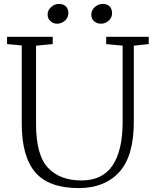

<svg xmlns="http://www.w3.org/2000/svg" viewBox="-20 -946 810 980"><path d="M16 0ZM739 -721 663 -713V-324Q663 -149 588.5 -67.5Q514 14 382 14Q229 14 160 -66.5Q91 -147 91 -316V-714L16 -721V-758H249V-721L164 -713V-313Q164 -155 224.5 -90Q285 -25 396 -25Q503 -25 554.5 -101.5Q606 -178 606 -324V-713L522 -721V-758H739ZM329 -880Q329 -856 311.5 -840.5Q294 -825 271 -825Q252 -825 237.5 -838Q223 -851 223 -872Q223 -894 241 -910Q259 -926 280 -926Q304 -926 316.5 -913Q329 -900 329 -880ZM552 -879Q552 -856 535 -840.5Q518 -825 495 -825Q475 -825 460.5 -837.5Q446 -850 446 -871Q446 -894 464 -910Q482 -926 504 -926Q528 -926 540 -913Q552 -900 552 -879Z"/></svg>

Font: Martel UltraLight
Style: Regular
Weight: 250
Designer: Dan Reynolds
Foundry: Dan Reynolds
Version: Version 1.001; ttfautohint (v1.1) -l 5 -r 5 -G 72 -x 0 -D la